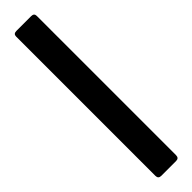

<svg xmlns="http://www.w3.org/2000/svg" viewBox="20 -134 460 460"><g transform="rotate(45 250.5 96.0)"><path d="M14 131Q5 131 5 121V71Q5 61 14 61H486Q496 61 496 71V121Q496 131 486 131Z"/></g></svg>

Font: Sofia Sans Semi Condensed Medium
Style: Regular
Weight: 500
Designer: Botio Nikoltchev, Ani Petrova
Foundry: lettersoup
Version: Version 4.100